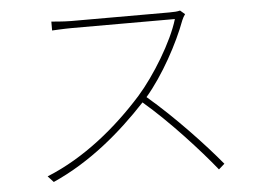

<svg xmlns="http://www.w3.org/2000/svg" viewBox="-50 -742 1099 816"><g transform="rotate(-5 500.0 -334.0)"><path d="M746 -677C735 -674 721 -673 700 -673H281C249 -673 197 -678 197 -678V-640C197 -640 251 -643 281 -643H721C693 -548 608 -410 538 -331C426 -206 285 -89 124 -24L148 2C308 -69 442 -183 553 -302C661 -210 783 -76 852 10L877 -12C806 -98 685 -227 572 -323C646 -409 717 -540 752 -635C754 -641 762 -655 766 -660Z"/></g></svg>

Font: Noto Sans CJK Thin
Style: Regular
Weight: 100
Designer: Ryoko NISHIZUKA (kana & ideographs); Paul D. Hunt (Latin, Greek & Cyrillic); Wenlong ZHANG (bopomofo); Sandoll Communica
Foundry: Adobe Systems Incorporated
Version: Version 1.000;PS 1;hotconv 1.0.78;makeotf.lib2.5.61930